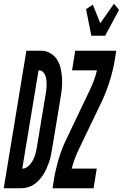

<svg xmlns="http://www.w3.org/2000/svg" viewBox="-66 -1006 656 1026"><path d="M-46 0 75 -735H157Q184 -734 206 -720Q228 -706 240.5 -685Q253 -664 258.5 -638.5Q264 -613 265.5 -587Q267 -561 264.5 -534Q262 -507 257 -480L212 -208Q209 -191 205.5 -173.5Q202 -156 196 -139Q190 -122 182.5 -105Q175 -88 165 -72.5Q155 -57 142 -43Q129 -29 113.5 -19Q98 -9 80.5 -4.5Q63 0 46 0ZM53 -105Q66 -105 77 -112Q88 -119 96.5 -129.5Q105 -140 111 -152Q117 -164 121 -176Q125 -188 127.5 -200.5Q130 -213 132 -225L177 -497Q179 -510 181 -523.5Q183 -537 183 -550Q183 -563 182 -576Q181 -589 177 -600.5Q173 -612 164.5 -621Q156 -630 142 -630H140ZM422 -815 394 -957 430 -981 470 -882 543 -986 570 -953 496 -815ZM215 0 222 -46Q231 -101 247.5 -156.5Q264 -212 290 -265L415 -527Q427 -552 436.5 -578Q446 -604 452 -630H319L336 -735H555L548 -689Q539 -634 522 -578.5Q505 -523 481 -470L355 -208Q343 -183 333.5 -157Q324 -131 317 -105H451L434 0Z"/></svg>

Font: Iosevka Curly Extrabold
Style: Italic
Weight: 800
Italic angle: -9°
Monospace: yes
Designer: Belleve Invis
Foundry: Belleve Invis
Version: Version 22.1.2; ttfautohint (v1.8.4)